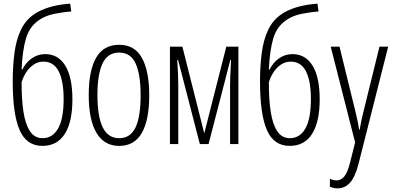

<svg xmlns="http://www.w3.org/2000/svg" viewBox="-20 -785 2143 1046"><path d="M49.3 -341.8Q49.3 -424.3 58.6 -495.4Q67.9 -566.4 93 -620.6Q118.2 -674.8 166 -707.5Q196.8 -729 245.8 -744.6Q294.9 -760.3 362.3 -765.1L368.2 -722.7Q327.1 -719.7 276.6 -709.7Q226.1 -699.7 190.9 -674.3Q140.1 -639.6 121.1 -574.2Q102.1 -508.8 97.7 -406.7H102.1Q120.6 -444.8 153.6 -467.5Q186.5 -490.2 226.1 -490.2Q297.4 -490.2 335.9 -426.8Q374.5 -363.3 374.5 -243.7Q374.5 -121.6 333.3 -55.9Q292 9.8 210.9 9.8Q124.5 9.8 86.9 -76.4Q49.3 -162.6 49.3 -341.8ZM211.9 -32.2Q266.6 -32.2 296.6 -85.2Q326.7 -138.2 326.7 -245.1Q326.7 -343.3 299.8 -396.2Q272.9 -449.2 216.8 -449.2Q187 -449.2 163.1 -432.9Q139.2 -416.5 122.6 -390.9Q106 -365.2 97.7 -336.9Q97.2 -245.1 107.7 -176.5Q118.2 -107.9 143.3 -70.1Q168.5 -32.2 211.9 -32.2Z M793 -266.1Q793 -131.3 752.7 -60.8Q712.4 9.8 629.4 9.8Q547.4 9.8 505.4 -61.5Q463.4 -132.8 463.4 -267.1Q463.4 -400.4 503.9 -470.7Q544.4 -541 628.9 -541Q713.9 -541 753.4 -469Q793 -397 793 -266.1ZM510.7 -267.1Q510.7 -151.9 539.3 -92Q567.9 -32.2 629.9 -32.2Q689.5 -32.2 717.8 -89.8Q746.1 -147.5 746.1 -266.6Q746.1 -377 719.5 -437.7Q692.9 -498.5 628.9 -498.5Q566.4 -498.5 538.6 -439.2Q510.7 -379.9 510.7 -267.1Z M1278.8 -530.8V0H1233.4V-318.4Q1233.4 -336.9 1234.6 -372.1Q1235.8 -407.2 1238.8 -458.5H1234.9L1116.2 0H1068.8L950.2 -458.5H945.8Q948.7 -416 950 -377.7Q951.2 -339.4 951.2 -321.8V0H905.8V-530.8H973.6L1092.8 -58.6L1212.9 -530.8Z M1396.5 -341.8Q1396.5 -424.3 1405.8 -495.4Q1415 -566.4 1440.2 -620.6Q1465.3 -674.8 1513.2 -707.5Q1543.9 -729 1593 -744.6Q1642.1 -760.3 1709.5 -765.1L1715.3 -722.7Q1674.3 -719.7 1623.8 -709.7Q1573.2 -699.7 1538.1 -674.3Q1487.3 -639.6 1468.3 -574.2Q1449.2 -508.8 1444.8 -406.7H1449.2Q1467.8 -444.8 1500.7 -467.5Q1533.7 -490.2 1573.2 -490.2Q1644.5 -490.2 1683.1 -426.8Q1721.7 -363.3 1721.7 -243.7Q1721.7 -121.6 1680.4 -55.9Q1639.2 9.8 1558.1 9.8Q1471.7 9.8 1434.1 -76.4Q1396.5 -162.6 1396.5 -341.8ZM1559.1 -32.2Q1613.8 -32.2 1643.8 -85.2Q1673.8 -138.2 1673.8 -245.1Q1673.8 -343.3 1647 -396.2Q1620.1 -449.2 1564 -449.2Q1534.2 -449.2 1510.3 -432.9Q1486.3 -416.5 1469.7 -390.9Q1453.1 -365.2 1444.8 -336.9Q1444.3 -245.1 1454.8 -176.5Q1465.3 -107.9 1490.5 -70.1Q1515.6 -32.2 1559.1 -32.2Z M1781.7 -530.8H1829.6L1917 -174.8Q1926.8 -134.3 1930.2 -115.5Q1933.6 -96.7 1936.5 -78.6H1939.5Q1944.3 -107.9 1949.2 -130.6Q1954.1 -153.3 1960 -176.3L2047.4 -530.8H2094.7L1933.1 108.4Q1914.1 180.7 1886.2 210.9Q1858.4 241.2 1818.4 241.2Q1807.6 241.2 1798.1 239Q1788.6 236.8 1777.3 232.9V189Q1795.9 197.8 1814 197.8Q1836.4 197.8 1854.5 177.7Q1872.6 157.7 1887.2 100.6L1914.6 -9.3Z"/></svg>

Font: Open Sans Condensed Light
Style: Regular
Weight: 300
Width: 3
Designer: Monotype Design Team
Foundry: Monotype Imaging Inc.
Version: Version 3.003; ttfautohint (v1.8.4)